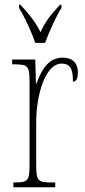

<svg xmlns="http://www.w3.org/2000/svg" viewBox="-20 -786 358 806"><path d="M128 -606H169C186 -651 214 -715 238 -753V-766H232C195 -726 172 -699 150 -651C126 -699 102 -726 66 -766H60V-753C83 -715 113 -651 128 -606ZM36 0H212V-20H201C138 -20 132 -25 132 -96V-274C132 -382 168 -519 239 -519C284 -519 286 -480 286 -443C302 -443 307 -460 307 -483C307 -517 288 -544 243 -544C178 -544 151 -483 133 -435H131L128 -536H31V-516H34C98 -516 104 -511 104 -440V-96C104 -25 98 -20 37 -20H36Z"/></svg>

Font: Noto Serif Sinhala ExtraCondensed Thin
Style: Regular
Weight: 100
Width: 2
Designer: Jelle Bosma - Monotype Design Team
Foundry: Monotype Imaging Inc.
Version: Version 2.007